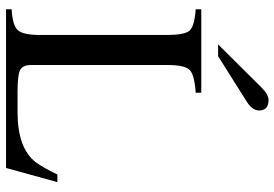

<svg xmlns="http://www.w3.org/2000/svg" viewBox="-160 -770 930 651"><g transform="rotate(90 305.5 -445.0)"><path d="M131 -719 278 -867Q301 -890 320 -890Q355 -890 355 -858Q355 -835 325 -816L171 -719ZM598 -174 550 0H12V-19Q67 -22 83 -40Q99 -58 99 -115V-546Q99 -605 84.5 -622Q70 -639 12 -643V-662H295V-643Q234 -639 217.5 -622.5Q201 -606 201 -548V-84Q201 -56 218.5 -47.5Q236 -39 291 -39H361Q482 -39 530 -100Q550 -127 572 -174Z"/></g></svg>

Font: STIX MathJax Latin
Style: Regular
Weight: 400
Designer: MicroPress Inc., with final additions and corrections provided by Coen Hoffman, Elsevier (retired)
Version: Version 1.1.1